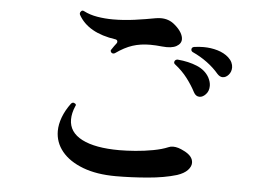

<svg xmlns="http://www.w3.org/2000/svg" viewBox="-50 -774 1100 820"><g transform="rotate(5 500.0 -364.0)"><path d="M475 -18Q392 -18 333 -40.5Q274 -63 242.5 -101.5Q211 -140 211 -189Q211 -217 222.5 -248Q234 -279 257 -310Q265 -318 272 -313Q282 -309 276 -300Q263 -270 263 -243Q263 -188 319.5 -159Q376 -130 480 -130Q510 -130 548.5 -133Q587 -136 624.5 -143Q662 -150 688 -161Q696 -165 708 -165Q729 -165 755 -151Q794 -132 794 -103Q794 -87 779.5 -71.5Q765 -56 735 -46Q682 -30 610.5 -24Q539 -18 475 -18ZM425 -541Q421 -539 418 -539Q413 -539 410 -542Q403 -550 409 -556Q413 -563 418.5 -570Q424 -577 429 -584Q431 -586 431 -591Q431 -598 423 -600Q303 -617 262 -692Q261 -694 261 -697Q261 -702 265 -706Q270 -713 279 -708Q304 -695 336.5 -689.5Q369 -684 404 -684Q450 -684 497 -690.5Q544 -697 586 -705Q592 -706 597.5 -706.5Q603 -707 608 -707Q643 -707 668 -685Q687 -669 696 -653.5Q705 -638 705 -625Q705 -606 684.5 -594.5Q664 -583 624 -587Q596 -590 572 -590Q531 -590 497 -579Q463 -568 425 -541ZM776 -404Q761 -433 739 -462Q717 -491 685 -516Q678 -521 682 -530Q686 -537 695 -537Q742 -533 778 -518Q814 -503 831 -473Q841 -454 841 -437Q841 -415 828 -401Q815 -387 801 -387Q785 -387 776 -404ZM869 -491Q848 -516 819 -537.5Q790 -559 755 -575Q749 -579 749 -585Q749 -595 760 -597Q780 -600 800 -600Q832 -600 860.5 -591.5Q889 -583 908 -566Q919 -556 924 -545Q929 -534 929 -524Q929 -505 917.5 -492Q906 -479 892 -479Q880 -479 869 -491Z"/></g></svg>

Font: Zen Antique Soft
Style: Regular
Weight: 400
Designer: Yoshimichi Ohira
Foundry: Positype
Version: Version 1.001